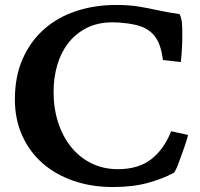

<svg xmlns="http://www.w3.org/2000/svg" viewBox="-20 -742 808 774"><path d="M434 -652Q374 -652 329 -629Q284 -606 254.5 -567.5Q225 -529 210.5 -478.5Q196 -428 196 -372Q196 -305 214.5 -248Q233 -191 267 -149Q301 -107 349 -83.5Q397 -60 455 -60Q538 -60 589.5 -100Q641 -140 670 -213L738 -198Q738 -196 734.5 -183.5Q731 -171 725 -154Q719 -137 712 -117.5Q705 -98 699 -82Q693 -66 687.5 -55.5Q682 -45 680 -45Q638 -22 577 -5Q516 12 435 12Q349 12 276.5 -13Q204 -38 151.5 -84Q99 -130 69.5 -195.5Q40 -261 40 -341Q40 -434 71.5 -505Q103 -576 158 -624.5Q213 -673 287.5 -697.5Q362 -722 448 -722Q502 -722 543 -715Q584 -708 619 -700Q638 -696 658 -692.5Q678 -689 704 -685Q712 -668 713.5 -648.5Q715 -629 715 -600Q715 -550 709 -492L637 -500Q629 -560 608 -590.5Q587 -621 549 -635Q527 -643 495 -647.5Q463 -652 434 -652Z"/></svg>

Font: Lusitana
Style: Bold
Weight: 700
Designer: Ana Paula Megda
Foundry: Ana Paula Megda
Version: Version 1.000; ttfautohint (v1.1) -l 8 -r 50 -G 200 -x 14 -D